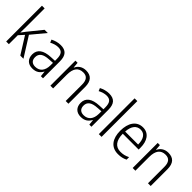

<svg xmlns="http://www.w3.org/2000/svg" viewBox="172 -1817 2884 2884"><g transform="rotate(45 1614.0 -375.0)"><path d="M138 -373V-760H81V0H138V-190L211 -271L381 0H448L251 -313L433 -532H365L189 -315C172 -294 153 -268 138 -247H136C137 -289 138 -332 138 -373Z M700 -542C643 -542 588 -525 542 -501L561 -455C607 -479 651 -493 696 -493C769 -493 805 -454 805 -352V-313L721 -309C573 -302 494 -246 494 -140C494 -49 548 10 643 10C730 10 774 -29 806 -86H809L818 0H863V-359C863 -485 811 -542 700 -542ZM728 -265 805 -270V-216C804 -105 751 -39 656 -39C593 -39 554 -73 554 -140C554 -219 610 -259 728 -265Z M1238 -542C1158 -542 1103 -499 1078 -442H1074L1066 -532H1020V0H1078V-291C1078 -425 1129 -491 1230 -491C1306 -491 1345 -446 1345 -348V0H1403V-355C1403 -484 1345 -542 1238 -542Z M1729 -542C1672 -542 1617 -525 1571 -501L1590 -455C1636 -479 1680 -493 1725 -493C1798 -493 1834 -454 1834 -352V-313L1750 -309C1602 -302 1523 -246 1523 -140C1523 -49 1577 10 1672 10C1759 10 1803 -29 1835 -86H1838L1847 0H1892V-359C1892 -485 1840 -542 1729 -542ZM1757 -265 1834 -270V-216C1833 -105 1780 -39 1685 -39C1622 -39 1583 -73 1583 -140C1583 -219 1639 -259 1757 -265Z M2107 0V-760H2049V0Z M2448 -542C2314 -542 2240 -430 2240 -263C2240 -97 2316 10 2464 10C2524 10 2569 -1 2615 -24V-77C2564 -52 2523 -41 2467 -41C2359 -41 2300 -117 2299 -259H2636V-301C2636 -438 2574 -542 2448 -542ZM2447 -493C2537 -493 2577 -414 2577 -307H2301C2309 -429 2363 -493 2447 -493Z M2986 -542C2906 -542 2851 -499 2826 -442H2822L2814 -532H2768V0H2826V-291C2826 -425 2877 -491 2978 -491C3054 -491 3093 -446 3093 -348V0H3151V-355C3151 -484 3093 -542 2986 -542Z"/></g></svg>

Font: Noto Sans Bengali SemiCondensed Light
Style: Regular
Weight: 300
Width: 4
Designer: Joana Ranito - Universal Thirst; Jelle Bosma - Monotype Design Team
Foundry: Universal Thirst ehf.
Version: Version 3.000